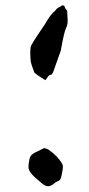

<svg xmlns="http://www.w3.org/2000/svg" viewBox="-20 -667 323 694"><path d="M144 -377Q114.7 -395 104 -404.8Q91.8 -437 90.8 -447.8Q89.4 -465.3 89.4 -477.5Q89.4 -494.6 92.3 -501.5Q104 -523.9 143.1 -580.6Q165 -618.7 179.2 -627.4Q184.6 -638.2 200.2 -644L201.7 -646.5L208 -647.5Q213.4 -646.5 213.9 -642.3Q214.4 -638.2 222.7 -627.9L224.6 -591.8Q224.6 -576.7 218.3 -564.5Q211.9 -552.2 199.7 -483.9Q177.7 -420.9 171.9 -405.8Q168 -397.5 165 -397Q158.7 -397 153.8 -390.4Q148.9 -383.8 144 -377ZM153.8 6.3Q142.1 6.3 125 -9.8L120.1 -14.2Q83 -43.5 83 -62V-64.9Q83 -74.2 85.9 -88.4L87.4 -95.2Q90.3 -107.4 106 -115.2L139.6 -131.8L144 -130.4Q150.4 -129.4 154.8 -126.5Q188.5 -103.5 205.1 -74.2Q207 -70.3 207.5 -66.4Q207.5 -54.7 203.1 -36.1Q200.7 -22.9 197.5 -18.1Q194.3 -13.2 185.1 -10.3Q179.7 -7.8 177.2 -4.9Q164.1 6.3 153.8 6.3Z"/></svg>

Font: Kurland
Style: Regular
Weight: 400
Designer: GGBot
Version: 0.22